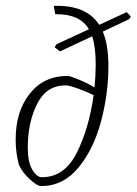

<svg xmlns="http://www.w3.org/2000/svg" viewBox="-20 -621 463 650"><path d="M417 -556 328 -514Q347 -469 347 -397Q347 -304 322 -210Q297 -116 245.5 -53.5Q194 9 119 9Q106 9 80.5 -14.5Q55 -38 44 -63Q33 -104 33 -149Q33 -243 80.5 -303.5Q128 -364 209 -364Q217 -364 247 -351.5Q277 -339 300 -325Q304 -366 304 -403Q304 -463 292 -498L183 -447L165 -461L171 -471L281 -522Q251 -574 167 -573L162 -601Q272 -605 316 -537L409 -580L423 -565ZM297 -299Q275 -310 244.5 -321Q214 -332 202 -332Q137 -332 105.5 -269Q74 -206 74 -121Q74 -73 89 -47Q104 -21 122 -21Q198 -21 239.5 -103Q281 -185 297 -299Z"/></svg>

Font: Grenze ExtraLight
Style: Italic
Weight: 275
Italic angle: -10°
Designer: Renata Polastri
Foundry: Omnibus-Type
Version: Version 1.002; ttfautohint (v1.8)